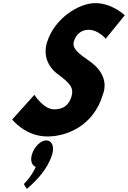

<svg xmlns="http://www.w3.org/2000/svg" viewBox="-20 -860 820 1231"><path d="M276.5 40C313 40 329.9 80 314.6 130C286.2 223 214.1 299 152.3 351L132.6 320C132.6 320 180.6 275 209.2 210C184.3 201 172.6 170 184.8 130C200.1 80 241.5 40 276.5 40ZM590.7 -840C485.5 -840 328.3 -742 281.3 -588C255 -502 288.4 -425 362.5 -376C423.6 -327 456.3 -300 437.9 -240C414.4 -163 356.3 -159 326.4 -159C259.3 -159 200.5 -252 200.5 -252L58.2 -94C58.2 -94 141.9 15 283.4 15C410.4 15 578.5 -54 638.7 -251C680.7 -359 603.5 -437 542.8 -476C486.5 -516 439.7 -549 453.8 -595C467.6 -640 501.2 -669 547.9 -669C609.8 -669 658 -612 658 -612L779.9 -762C779.9 -762 700 -840 590.7 -840Z"/></svg>

Font: Hussar
Style: BdSuprConOblThree
Weight: 700
Foundry: Cannot Into Space Fonts
Version: Version 2.00